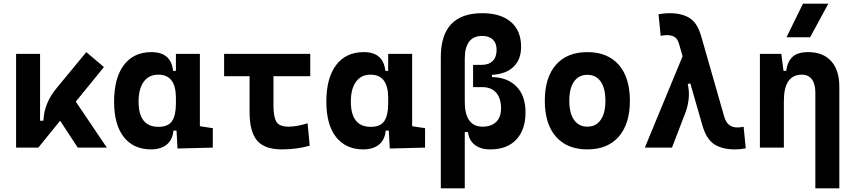

<svg xmlns="http://www.w3.org/2000/svg" viewBox="-20 -815 4728 1060"><path d="M68.8 0V-517.6H201.2V-148.4H219.7Q222.7 -245.1 294.9 -331.5L456.5 -527.3L553.7 -444.8L398.4 -253.9L569.8 0H409.2L312 -148.4L191.4 0Z M814.5 9.8Q717.3 9.8 663.6 -58.3Q609.9 -126.5 609.9 -253.9Q609.9 -384.3 663.8 -455.8Q717.8 -527.3 816.4 -527.3Q924.8 -527.3 935.5 -423.8H951.2V-517.6H1083.5V-118.2L1154.8 -107.4V0L960 4.9L954.6 -93.8H937.5Q932.6 -42 899.7 -16.1Q866.7 9.8 814.5 9.8ZM951.2 -242.7V-274.9Q951.2 -402.8 854 -402.8Q802.2 -402.8 773.7 -364Q745.1 -325.2 745.1 -253.9Q745.1 -114.7 855 -114.7Q908.7 -114.7 929.9 -146.7Q951.2 -178.7 951.2 -242.7Z M1535.2 9.8Q1440.9 9.8 1399.4 -39.1Q1357.9 -87.9 1357.9 -195.3V-394.5H1217.3V-517.6H1692.9V-394.5H1489.7V-232.9Q1489.7 -171.4 1505.4 -143.6Q1521 -115.7 1574.2 -115.7Q1594.2 -115.7 1621.3 -120.4Q1648.4 -125 1678.2 -134.3L1689.9 -10.7Q1652.3 0 1613.5 4.9Q1574.7 9.8 1535.2 9.8Z M1986.3 9.8Q1889.2 9.8 1835.4 -58.3Q1781.7 -126.5 1781.7 -253.9Q1781.7 -384.3 1835.7 -455.8Q1889.6 -527.3 1988.3 -527.3Q2096.7 -527.3 2107.4 -423.8H2123V-517.6H2255.4V-118.2L2326.7 -107.4V0L2131.8 4.9L2126.5 -93.8H2109.4Q2104.5 -42 2071.5 -16.1Q2038.6 9.8 1986.3 9.8ZM2123 -242.7V-274.9Q2123 -402.8 2025.9 -402.8Q1974.1 -402.8 1945.6 -364Q1917 -325.2 1917 -253.9Q1917 -114.7 2026.9 -114.7Q2080.6 -114.7 2101.8 -146.7Q2123 -178.7 2123 -242.7Z M2687.5 9.8Q2633.3 9.8 2601.3 -15.1Q2569.3 -40 2563.5 -85.9H2545.9V224.6H2413.6V-499.5Q2413.6 -742.2 2642.6 -742.2Q2744.6 -742.2 2800.8 -693.6Q2856.9 -645 2856.9 -556.6Q2856.9 -486.3 2814.9 -446Q2772.9 -405.8 2695.8 -401.9V-389.6Q2783.2 -387.7 2832.3 -336.4Q2881.3 -285.2 2881.3 -195.3Q2881.3 -98.6 2830.3 -44.4Q2779.3 9.8 2687.5 9.8ZM2545.9 -253.9Q2545.9 -115.7 2644.5 -115.7Q2692.4 -115.7 2719.2 -141.8Q2746.1 -168 2746.1 -216.3Q2746.1 -272.9 2719 -303.5Q2691.9 -334 2642.6 -334H2591.8V-457H2639.6Q2678.7 -457 2700.2 -478.5Q2721.7 -500 2721.7 -539.6Q2721.7 -576.2 2700.9 -596.4Q2680.2 -616.7 2642.6 -616.7Q2545.9 -616.7 2545.9 -489.7Z M3222.7 9.8Q3110.8 9.8 3049.3 -60.5Q2987.8 -130.9 2987.8 -258.8Q2987.8 -387.2 3049.3 -457.3Q3110.8 -527.3 3222.7 -527.3Q3334.5 -527.3 3396 -457.3Q3457.5 -387.2 3457.5 -258.8Q3457.5 -130.9 3396 -60.5Q3334.5 9.8 3222.7 9.8ZM3222.7 -115.7Q3270.5 -115.7 3296.4 -153.1Q3322.3 -190.4 3322.3 -258.8Q3322.3 -327.6 3296.4 -364.7Q3270.5 -401.9 3222.7 -401.9Q3175.3 -401.9 3149.2 -364.7Q3123 -327.6 3123 -258.8Q3123 -190.4 3149.2 -153.1Q3175.3 -115.7 3222.7 -115.7Z M4037.1 9.8Q3967.3 9.8 3923.6 -18.3Q3879.9 -46.4 3857.9 -122.6L3791 -355L3776.9 -350.6Q3786.6 -308.6 3782 -268.3Q3777.3 -228 3764.6 -194.3L3689.9 0H3540L3748.5 -504.4L3729.5 -570.3Q3721.2 -600.6 3704.1 -610.8Q3687 -621.1 3662.1 -621.1Q3647 -621.1 3627.4 -617.2L3615.7 -736.3Q3644.5 -742.2 3675.8 -742.2Q3744.6 -742.2 3787.4 -715.3Q3830.1 -688.5 3851.1 -615.2L3978.5 -170.4Q3995.1 -111.3 4050.8 -111.3Q4065.9 -111.3 4085.4 -115.2L4097.2 3.9Q4068.4 9.8 4037.1 9.8Z M4481.4 224.6V-304.2Q4481.4 -351.6 4462.2 -377.2Q4442.9 -402.8 4407.2 -402.8Q4307.6 -402.8 4307.6 -258.3V0H4175.3V-517.6H4293.5L4305.7 -423.8H4320.3Q4327.6 -476.1 4356 -501.7Q4384.3 -527.3 4441.9 -527.3Q4523.9 -527.3 4568.8 -477.5Q4613.8 -427.7 4613.8 -336.9V224.6ZM4322.3 -609.4 4413.1 -794.9H4553.2L4452.6 -609.4Z"/></svg>

Font: Cascadia Code NF
Style: Bold
Weight: 700
Monospace: yes
Designer: Aaron Bell
Foundry: Saja Typeworks
Version: Version 2404.023; ttfautohint (v1.8.4)